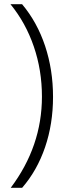

<svg xmlns="http://www.w3.org/2000/svg" viewBox="-20 -734 312 912"><path d="M231.9 -273.9Q231.9 -145.5 194.1 -34.7Q156.2 76.2 85 158.2H30.8Q179.2 -39.1 179.2 -274.9Q179.2 -400.4 140.6 -512.9Q102.1 -625.5 29.8 -713.9H85Q156.7 -628.4 194.3 -515.4Q231.9 -402.3 231.9 -273.9Z"/></svg>

Font: JBL Sans
Style: Light
Weight: 300
Version: Version 1.10